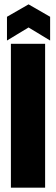

<svg xmlns="http://www.w3.org/2000/svg" viewBox="-20 -861 257 881"><path d="M30 0V-660H187V0ZM12 -675V-784L111 -841L210 -784V-675L111 -735Z"/></svg>

Font: Bricolage Grotesque 72pt Condensed ExtraBold
Style: Regular
Weight: 800
Width: 3
Designer: Mathieu Triay
Foundry: Atelier Triay
Version: Version 1.001;gftools[0.9.33.dev8+g029e19f]